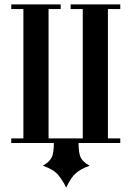

<svg xmlns="http://www.w3.org/2000/svg" viewBox="-20 -648 596 870"><path d="M280 202Q264 169 243 144Q222 119 174 103Q205 85 214.5 65Q224 45 224 0H31V-21H86V-607H31V-628H255V-607H200V-21H355V-607H300V-628H525V-607H469V-21H525V0H336Q336 44 345 64.5Q354 85 386 103Q346 117 323.5 137Q301 157 280 202Z"/></svg>

Font: Pochaevsk
Style: Regular
Weight: 400
Version: Version 1.210; ttfautohint (v1.8.4.7-5d5b)